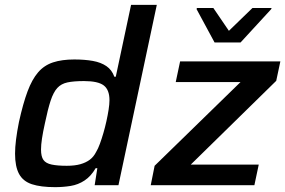

<svg xmlns="http://www.w3.org/2000/svg" viewBox="-20 -763 1175 791"><path d="M207 8Q148 8 111.5 -4Q75 -16 58.5 -46.5Q42 -77 42 -130Q42 -155 46 -187.5Q50 -220 58 -260Q75 -337 93.5 -386.5Q112 -436 137 -465Q162 -494 198.5 -506Q235 -518 286 -518Q329 -518 362.5 -512Q396 -506 418.5 -490.5Q441 -475 451 -447H457L520 -743H626L468 0H370L381 -70H374Q355 -37 328.5 -19.5Q302 -2 271 3Q240 8 207 8ZM255 -80Q288 -80 311 -86.5Q334 -93 350 -105Q366 -117 376 -137Q384 -150 391.5 -170.5Q399 -191 406 -215Q413 -239 418.5 -264Q424 -289 427.5 -311.5Q431 -334 431 -350Q431 -393 407.5 -411Q384 -429 326 -429Q284 -429 258 -423.5Q232 -418 216 -400.5Q200 -383 188.5 -348Q177 -313 165 -255Q157 -219 153 -192.5Q149 -166 149 -147Q149 -118 159 -104Q169 -90 193 -85Q217 -80 255 -80ZM601 0 617 -80 971 -425H704L722 -510H1135L1118 -430L766 -85H1046L1028 0ZM864 -588 790 -725 791 -730H859L923 -636L1020 -730H1099L1097 -725L971 -588Z"/></svg>

Font: Saira Thin Medium
Style: Italic
Weight: 500
Italic angle: -12°
Version: Version 1.101